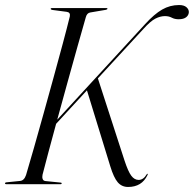

<svg xmlns="http://www.w3.org/2000/svg" viewBox="-25 -732 770 763"><path d="M144 -37.5Q142 -28 144.5 -20.8Q147 -13.5 155.5 -12.5L215 -6.5Q220 -6.5 220 -3.5Q220 0 216 0H0Q-5 0 -5 -3Q-5 -7 1 -7.5L55 -13Q71 -14.5 78.5 -36.5Q92 -81.5 110 -144.8Q128 -208 148 -280Q168 -352 187.8 -423.8Q207.5 -495.5 224.5 -558.8Q241.5 -622 252.5 -667Q255.5 -683 240 -685L183 -692.5Q176.5 -693.5 176.5 -697Q176.5 -700 181.5 -700H398.5Q402 -700 402 -697.5Q402 -694.5 396 -693L334 -682.5Q320.5 -680.5 316 -663.5Q302.5 -616.5 283.5 -549Q264.5 -481.5 243.5 -405.5Q222.5 -329.5 202.5 -256.5L551.5 -636Q588 -676 619.2 -694Q650.5 -712 686.5 -712Q706 -712 715.8 -703.5Q725.5 -695 725.5 -684Q725 -671.5 714.8 -663.5Q704.5 -655.5 685 -655.5Q669 -655.5 657.5 -661.8Q646 -668 630.5 -668Q612 -668 592.5 -658Q573 -648 545 -617L364 -420.5L470 -93.5Q484 -51 496.5 -34Q509 -17 526 -17Q544.5 -17 557.5 -38.5Q559 -41.5 561 -41.5Q563.5 -41 561 -36Q538.5 11 484 11Q459 11 443 -7.5Q427 -26 413 -72L320.5 -373L198 -240Q181.5 -180 167.5 -127.2Q153.5 -74.5 144 -37.5Z"/></svg>

Font: Fraunces 144pt Light
Style: Italic
Weight: 300
Italic angle: -16°
Version: Version 1.000;[0bf87f6ff]